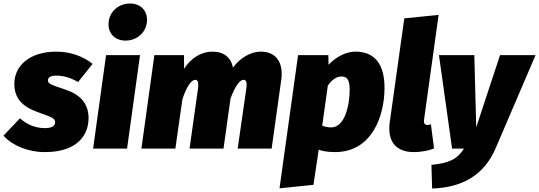

<svg xmlns="http://www.w3.org/2000/svg" viewBox="-47 -849 3080 1097"><path d="M275 -554C122 -554 35 -473 35 -370C35 -287 81 -240 167 -209C251 -179 268 -173 268 -150C268 -125 241 -117 209 -117C148 -117 101 -143 67 -173L-27 -74C22 -18 113 20 209 20C405 20 459 -87 459 -174C459 -258 411 -309 327 -337C240 -366 227 -371 227 -390C227 -406 240 -417 277 -417C316 -417 362 -403 399 -380L482 -484C432 -525 358 -554 275 -554Z M670 -617C739 -617 793 -668 793 -736C793 -790 755 -829 696 -829C627 -829 573 -778 573 -710C573 -656 611 -617 670 -617ZM753 -534H559L485 0H679Z M1443 -554C1385 -554 1325 -518 1284 -463C1273 -521 1231 -554 1167 -554C1104 -554 1044 -518 1005 -456L1004 -534H835L761 0H955L995 -281C1018 -354 1047 -393 1068 -393C1081 -393 1090 -383 1084 -341L1036 0H1230L1270 -286C1296 -356 1322 -393 1345 -393C1358 -393 1366 -383 1360 -341L1311 0H1505L1560 -393C1574 -495 1528 -554 1443 -554Z M1550 227 1744 207 1774 6C1789 12 1817 20 1867 20C2081 20 2150 -191 2150 -347C2150 -478 2097 -554 1984 -554C1940 -554 1883 -534 1830 -479L1829 -534H1656ZM1845 -121C1824 -121 1807 -126 1794 -131L1826 -360C1851 -396 1878 -412 1905 -412C1930 -412 1951 -400 1951 -338C1951 -249 1924 -121 1845 -121Z M2459 -764 2263 -744 2180 -152C2164 -41 2216 20 2317 20C2358 20 2403 12 2433 -1L2415 -139C2408 -137 2401 -135 2395 -135C2382 -135 2372 -142 2376 -167Z M3013 -534H2810L2674 -122L2663 -534H2461L2536 0H2604C2566 60 2520 83 2418 93L2422 228C2598 223 2720 148 2784 0Z"/></svg>

Font: Fira Sans Heavy
Style: Italic
Weight: 900
Italic angle: -8°
Designer: bBox Type GmbH & Carrois Corporate GbR & Edenspiekermann AG
Foundry: bBox Type GmbH & Carrois Corporate GbR & Edenspiekermann AG
Version: Version 4.301;PS 004.301;hotconv 1.0.88;makeotf.lib2.5.64775